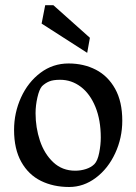

<svg xmlns="http://www.w3.org/2000/svg" viewBox="-20 -727 539 759"><path d="M251 -476.1Q311 -476.1 358.9 -451.4Q406.7 -426.8 435.1 -376Q463.4 -325.2 463.4 -250Q463.4 -181.6 435.3 -121.1Q407.2 -60.5 358.9 -24.2Q310.5 12.2 253.4 12.2Q190.9 12.2 141.8 -12Q92.8 -36.1 64.2 -86.9Q35.6 -137.7 35.6 -213.4Q35.6 -281.2 63.2 -341.8Q90.8 -402.3 139.9 -439.2Q189 -476.1 251 -476.1ZM353 -78.1Q365.7 -90.8 372.1 -122.8Q378.4 -154.8 378.4 -183.1Q378.4 -252.4 357.2 -304.4Q335.9 -356.4 299.3 -384Q262.7 -411.6 217.8 -411.6Q189.9 -411.6 174.3 -405Q158.7 -398.4 146 -386.2Q135.3 -374 127.9 -342Q120.6 -310.1 120.6 -279.3Q120.6 -222.7 137.9 -170.7Q155.3 -118.7 190.7 -85.4Q226.1 -52.2 277.3 -52.2Q299.3 -52.2 319.8 -58.8Q340.3 -65.4 353 -78.1ZM144.5 -633.8 158.7 -706.5H190.9L335.4 -577.6L324.7 -518.1Z"/></svg>

Font: Vesper Libre
Style: Regular
Weight: 400
Designer: Robert Keller & Kimya Gandhi
Foundry: Mota Italic
Version: Version 1.058